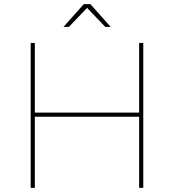

<svg xmlns="http://www.w3.org/2000/svg" viewBox="-20 -906 839 926"><path d="M128 -699H148V-363H651V-699H671V0H651V-343H148V0H128ZM514 -776H488L400 -868L312 -776H286L384 -886H416Z"/></svg>

Font: Gontserrat Thin
Style: Regular
Weight: 250
Designer: Julieta Ulanovsky
Foundry: Julieta Ulanovsky
Version: Version 6.001